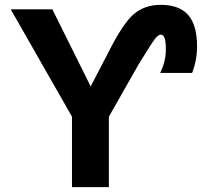

<svg xmlns="http://www.w3.org/2000/svg" viewBox="-20 -771 834 793"><path d="M427.7 -554.7Q487.3 -673.8 532.2 -712.4Q577.1 -751 643.6 -751Q720.7 -751 757.3 -709Q793.9 -667 793.9 -580.1Q793.9 -521.5 773.4 -469.7H641.6Q666 -519.5 665 -570.3Q665 -628.9 643.6 -627.9Q633.8 -627.9 619.6 -609.9Q605.5 -591.8 551.8 -503.9L429.7 -289.1V2H277.3V-289.1L24.4 -732.4H196.3L354.5 -414.1Z"/></svg>

Font: Nasu
Style: Bold
Weight: 700
Designer: Ryoko NISHIZUKA (kana &amp; ideographs); Paul D. Hunt (Latin, Greek &amp; Cyrillic); Wenlong ZHANG (bopomofo); Sandoll C
Version: Version 2014.1215